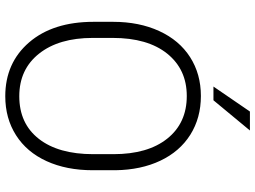

<svg xmlns="http://www.w3.org/2000/svg" viewBox="-138 -806 954 717"><g transform="rotate(90 338.5 -447.0)"><path d="M615.2 -316.9Q615.2 -218.8 581.3 -144.5Q547.4 -70.3 484.4 -30.3Q421.4 9.8 338.9 9.8Q214.4 9.8 137.7 -79.3Q61 -168.5 61 -319.8V-393.1Q61 -490.2 95.5 -565.2Q129.9 -640.1 192.9 -680.4Q255.9 -720.7 337.9 -720.7Q419.9 -720.7 482.7 -681.2Q545.4 -641.6 579.6 -569.3Q613.8 -497.1 615.2 -401.9ZM555.2 -394Q555.2 -522.5 497.1 -595.2Q439 -668 337.9 -668Q238.8 -668 179.9 -595Q121.1 -522 121.1 -391.1V-316.9Q121.1 -190.4 179.7 -116.5Q238.3 -42.5 338.9 -42.5Q440.9 -42.5 498 -115.5Q555.2 -188.5 555.2 -318.8ZM396 -903.8H466.8L354 -767.6H302.7Z"/></g></svg>

Font: RobotoInd Light
Style: Regular
Weight: 300
Designer: Google
Version: Version 2.001151; 2014